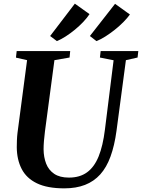

<svg xmlns="http://www.w3.org/2000/svg" viewBox="-20 -1023 778 1053"><path d="M670.5 -693 619 -306Q608 -224.5 586.2 -164.8Q564.5 -105 529.8 -66.5Q495 -28 446.2 -9Q397.5 10 332.5 10Q239.5 10 182.2 -17.8Q125 -45.5 98.8 -96.5Q72.5 -147.5 72 -215.5Q72 -234 72.8 -253.8Q73.5 -273.5 76 -294.5L128.5 -693L67.5 -707L71.5 -743H365L361.5 -707.5L278.5 -693L226.5 -302Q223 -274.5 221 -249.5Q219 -224.5 219 -204Q219.5 -160.5 233.2 -125.2Q247 -90 277.5 -69.5Q308 -49 358 -49Q417.5 -49 457.2 -77.8Q497 -106.5 520.8 -164.8Q544.5 -223 555.5 -312.5L603 -692.5L528 -707.5L532 -743H738.5L734.5 -707.5ZM255 -825.5 390.5 -1003 471 -945.5Q458 -925.5 437 -903.2Q416 -881 390.8 -860.2Q365.5 -839.5 339.8 -823Q314 -806.5 292 -797.5ZM473 -825.5 611 -1002 692.5 -943.5Q678.5 -924 657 -902.2Q635.5 -880.5 609.8 -860Q584 -839.5 558 -823Q532 -806.5 509 -797.5Z"/></svg>

Font: Merriweather 72pt
Style: Bold Italic
Weight: 700
Italic angle: -7.8°
Version: Version 2.101